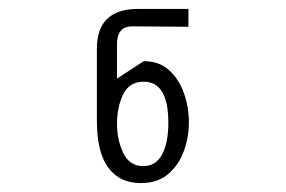

<svg xmlns="http://www.w3.org/2000/svg" viewBox="-20 -780 640 430"><path d="M295 -370Q248 -370 222.5 -404.5Q197 -439 197 -509V-671Q197 -759 287 -760H402V-720L276 -721Q242 -721 242 -681V-604L302 -643Q336 -643 358 -623.5Q380 -604 391.5 -572.5Q403 -541 403 -506Q403 -472 391.5 -441Q380 -410 356.5 -390Q333 -370 295 -370ZM301 -408Q329 -408 343 -434Q357 -460 357 -505Q357 -597 302 -597Q269 -597 255.5 -568Q242 -539 242 -503Q242 -467 256 -437.5Q270 -408 301 -408Z"/></svg>

Font: PlemolJP35 Console
Style: Regular
Weight: 400
Version: v2.0.3; ttfautohint (v1.8.4.7-5d5b-dirty) -l 6 -r 45 -G 200 